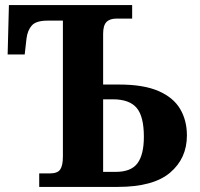

<svg xmlns="http://www.w3.org/2000/svg" viewBox="-20 -734 784 754"><path d="M134 0V-53H176Q206 -53 216.5 -68.5Q227 -84 227 -119V-653H167Q122 -653 105 -634Q88 -615 84 -582L77 -520H10L15 -714H499V-661H438Q411 -661 398 -647.5Q385 -634 385 -601V-402H448Q544 -402 602.5 -376.5Q661 -351 687.5 -306Q714 -261 714 -202Q714 -112 648 -56Q582 0 443 0ZM434 -59Q495 -59 520 -93Q545 -127 545 -197Q545 -277 516.5 -310.5Q488 -344 423 -344H385V-59Z"/></svg>

Font: NotoSerif-Bold
Style: Regular
Weight: 700
Designer: Monotype Design Team
Foundry: Monotype Imaging Inc.
Version: Version 2.007; ttfautohint (v1.8) -l 8 -r 50 -G 200 -x 14 -D